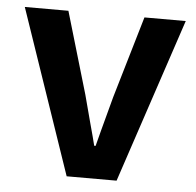

<svg xmlns="http://www.w3.org/2000/svg" viewBox="-45 -606 665 651"><g transform="rotate(5 287.5 -280.0)"><path d="M205.1 0 13.7 -559.6H162.1L244.1 -281.2Q252 -250 269.5 -185.5Q283.2 -135.7 289.1 -111.3H293.9Q299.8 -135.7 338.9 -281.2L420.9 -559.6H561.5L375 0Z"/></g></svg>

Font: Taipei Sans TC Beta
Style: Bold
Weight: 700
Designer: JT Foundry
Foundry: JT Foundry
Version: Version 1.000